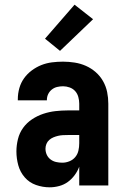

<svg xmlns="http://www.w3.org/2000/svg" viewBox="-20 -791 540 819"><path d="M192 8Q162 8 133.5 -2Q105 -12 85.5 -34.5Q66 -57 58 -86Q50 -115 50 -145Q50 -171 56.5 -197.5Q63 -224 78.5 -245.5Q94 -267 116.5 -282Q139 -297 164.5 -305.5Q190 -314 216.5 -317Q243 -320 269 -320H318V-349Q318 -363 314 -377.5Q310 -392 300.5 -402.5Q291 -413 277 -418Q263 -423 249 -423Q236 -423 223.5 -420Q211 -417 201 -409Q191 -401 185.5 -389.5Q180 -378 180 -365V-363H56V-368Q56 -392 62.5 -415Q69 -438 82.5 -457Q96 -476 115.5 -490.5Q135 -505 156.5 -513.5Q178 -522 201.5 -525Q225 -528 249 -528Q274 -528 299 -524Q324 -520 346.5 -510Q369 -500 388 -483.5Q407 -467 419.5 -445Q432 -423 437 -398.5Q442 -374 442 -349V0H318V-80Q311 -61 298.5 -44Q286 -27 269.5 -15Q253 -3 232.5 2.5Q212 8 192 8ZM246 -97Q261 -97 276 -103Q291 -109 301 -121Q311 -133 314.5 -148.5Q318 -164 318 -180V-215H269Q259 -215 248.5 -214.5Q238 -214 227.5 -211.5Q217 -209 207.5 -205Q198 -201 190 -194Q182 -187 178 -177Q174 -167 174 -157Q174 -143 179.5 -131Q185 -119 195.5 -111Q206 -103 219 -100Q232 -97 246 -97ZM236 -574 172 -626 298 -771 377 -709Z"/></svg>

Font: Iosevka Extrabold
Style: Regular
Weight: 800
Monospace: yes
Designer: Belleve Invis
Foundry: Belleve Invis
Version: Version 32.5.0; ttfautohint (v1.8.4)